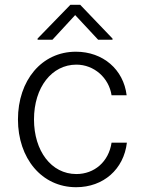

<svg xmlns="http://www.w3.org/2000/svg" viewBox="-20 -770 602 802"><path d="M298 12C412 12 497 -63 510 -174H446C434 -94 374 -43 299 -43C194 -43 122 -140 122 -271C122 -406 197 -500 299 -500C373 -500 435 -445 446 -372H509C496 -480 410 -554 297 -554C154 -554 55 -434 55 -271C55 -109 154 12 298 12ZM137 -604H199L294 -707L390 -604H450V-609L315 -750H274L137 -609Z"/></svg>

Font: Wafeq Light
Style: Regular
Weight: 300
Designer: Rasmus Andersson & Azza Alameddine
Foundry: Google & TypeTogether
Version: Version 3.000;January 28, 2025;FontCreator 15.0.0.3014 64-bi